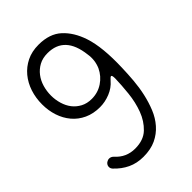

<svg xmlns="http://www.w3.org/2000/svg" viewBox="-214 -802 904 904"><g transform="rotate(-45 237.5 -350.5)"><path d="M193 11Q150 11 115 -5.5Q80 -22 51 -53Q43 -62 44 -73Q45 -84 55 -92Q64 -98 73 -98Q85 -98 95 -88Q134 -44 193 -44Q249 -44 281.5 -75Q314 -106 331 -151.5Q348 -197 353.5 -249.5Q359 -302 360 -344Q360 -366 354 -366Q349 -366 337 -352Q315 -326 281.5 -312.5Q248 -299 214 -299Q170 -299 135.5 -315Q101 -331 77.5 -359Q54 -387 42 -423.5Q30 -460 30 -501Q30 -544 42.5 -582Q55 -620 79 -649Q103 -678 137.5 -695Q172 -712 217 -712Q290 -712 332.5 -673Q375 -634 397 -568Q423 -490 418 -355Q417 -318 413.5 -276Q410 -234 401 -193.5Q392 -153 377 -116Q362 -79 337 -50.5Q312 -22 277 -5.5Q242 11 193 11ZM214 -354Q255 -354 288 -376Q321 -398 338 -434Q355 -473 348 -516Q332 -654 219 -654Q186 -654 162 -641Q138 -628 121.5 -606.5Q105 -585 97 -557.5Q89 -530 89 -501Q89 -473 97 -446Q105 -419 120.5 -399Q136 -379 159.5 -366.5Q183 -354 214 -354Z"/></g></svg>

Font: Higure Gothic
Style: Regular
Weight: 400
Designer: Yoshimichi Ohira
Foundry: Positype
Version: Version 1.000